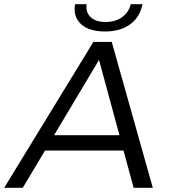

<svg xmlns="http://www.w3.org/2000/svg" viewBox="-55 -901 824 921"><path d="M393 -700H481L678 0H586L537.5 -179H161L54 0H-35ZM448.5 -750Q372.5 -750 333.8 -785.2Q295 -820.5 305 -881H360.5Q355 -842.5 379.8 -819Q404.5 -795.5 451.5 -795.5Q497.5 -795.5 530 -818.2Q562.5 -841 572 -881H628.5Q616 -818 569 -784Q522 -750 448.5 -750ZM204.5 -252.5H518L420 -613.5Z"/></svg>

Font: Argentum Sans Light
Style: Italic
Weight: 300
Italic angle: -11.3°
Designer: Julieta Ulanovsky (font), Owen Earl (portions from Jones font), Cristiano Sobral (main changes and remaster)
Foundry: Julieta Ulanovsky (font), Owen Earl (portions from Jones font), Cristiano Sobral (main changes and remaster)
Version: Version 3.127